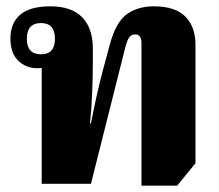

<svg xmlns="http://www.w3.org/2000/svg" viewBox="-20 -582 694 608"><path d="M428 6V-446Q428 -473 408 -473Q396 -473 389 -463.5Q382 -454 375 -425L268 0H112V-367Q105 -366 98 -366Q62 -366 37.5 -390Q13 -414 13 -460Q13 -509 44 -535.5Q75 -562 140 -562Q206 -562 240 -527.5Q274 -493 274 -428V-384Q274 -345 272 -291.5Q270 -238 265 -191H268Q276 -233 286 -278Q296 -323 307 -364L327 -438Q346 -511 381 -536.5Q416 -562 467 -562Q535 -562 567 -529.5Q599 -497 599 -440V-65L541 6ZM110 -410Q154 -410 154 -459Q154 -509 110 -509Q65 -509 65 -459Q65 -410 110 -410Z"/></svg>

Font: Noto Serif Thai SemiCondensed Black
Style: Regular
Weight: 900
Width: 4
Designer: Monotype Design Team
Foundry: Monotype Imaging Inc.
Version: Version 2.002; ttfautohint (v1.8.4.7-5d5b)